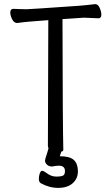

<svg xmlns="http://www.w3.org/2000/svg" viewBox="-20 -728 540 934"><path d="M263 186Q219 186 178 163Q169 157 169 142Q169 128 173.5 115.5Q178 103 185 103Q192 103 204 112Q228 131 253 131Q278 131 287 126Q296 121 296 104Q296 78 266 78Q254 78 234 82Q217 82 208 72.5Q199 63 199 55Q199 47 204.5 31.5Q210 16 216 -7Q213 -13 213 -18Q214 -107 215 -630Q99 -622 64 -616Q48 -616 39 -634.5Q30 -653 30 -667Q30 -685 45 -685Q52 -685 70.5 -684Q89 -683 109 -683Q123 -683 365 -700Q404 -703 443 -708Q457 -708 465 -689.5Q473 -671 473 -657Q473 -639 459 -639Q402 -642 388 -642L284 -635Q285 -106 288 0Q288 8 278 10L271 32Q320 32 339.5 50.5Q359 69 359 105Q359 141 333.5 163.5Q308 186 263 186Z"/></svg>

Font: LXGW WenKai Mono TC
Style: Regular
Weight: 400
Designer: LXGW / Fontworks Inc.
Foundry: LXGW / Fontworks Inc.
Version: Version 1.330